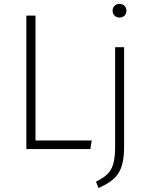

<svg xmlns="http://www.w3.org/2000/svg" viewBox="-20 -764 765 984"><path d="M592 -744C571 -744 557 -728 557 -709C557 -690 571 -674 592 -674C615 -674 628 -690 628 -709C628 -728 615 -744 592 -744ZM162 -684H115V0H443L450 -44H162ZM616 -522H570V-13C570 103 541 132 472 167L485 200C574 158 616 122 616 -14Z"/></svg>

Font: Fira Sans ExtraLight
Style: Regular
Weight: 200
Designer: bBox Type GmbH & Carrois Corporate GbR & Edenspiekermann AG
Foundry: bBox Type GmbH & Carrois Corporate GbR & Edenspiekermann AG
Version: Version 4.300;PS 004.300;hotconv 1.0.88;makeotf.lib2.5.64775